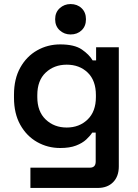

<svg xmlns="http://www.w3.org/2000/svg" viewBox="-20 -727 679 947"><path d="M49 -245V-260Q49 -338 80 -393.5Q111 -449 163 -478.5Q215 -508 277 -508Q347 -508 383.5 -483Q420 -458 437 -429H454V-494H566V94Q566 143 538 171.5Q510 200 462 200H130V100H423Q452 100 452 70V-73H435Q424 -56 405 -38.5Q386 -21 355 -9Q324 3 277 3Q215 3 163 -26.5Q111 -56 80 -111.5Q49 -167 49 -245ZM309 -98Q371 -98 412 -137.5Q453 -177 453 -248V-258Q453 -330 412.5 -369Q372 -408 309 -408Q247 -408 205.5 -369Q164 -330 164 -258V-248Q164 -177 205.5 -137.5Q247 -98 309 -98ZM328 -557Q297 -557 274.5 -577.5Q252 -598 252 -632Q252 -666 274.5 -686.5Q297 -707 328 -707Q361 -707 382.5 -686.5Q404 -666 404 -632Q404 -598 382.5 -577.5Q361 -557 328 -557Z"/></svg>

Font: Space Grotesk Light SemiBold
Style: Regular
Weight: 600
Version: Version 2.000